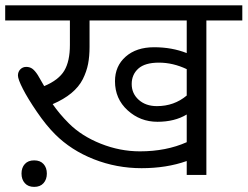

<svg xmlns="http://www.w3.org/2000/svg" viewBox="-35 -667 944 732"><path d="M498.5 -90Q598.6 -90 676.9 -124.9V-230.5Q630.9 -202.7 565.2 -202.7Q499.5 -202.7 451.5 -246.5Q403.4 -290.2 403.4 -357.4Q403.4 -415.1 444.1 -451Q484.8 -486.9 552.6 -486.9Q620.3 -486.9 676.9 -464.6V-589H306.4V-488.4Q306.4 -452 300.8 -423.2Q295.2 -394.3 280.6 -365Q250.8 -306.4 165.8 -270Q191.1 -233.1 227.5 -196.7Q275.5 -148.6 348.8 -119.3Q422.1 -90 498.5 -90ZM563.2 -262.4Q628.9 -262.4 676.9 -302.8V-403.4Q624.4 -428.2 571 -428.2Q517.7 -428.2 492.4 -405.5Q467.1 -382.7 467.1 -346.6Q467.1 -310.4 493.9 -286.4Q520.7 -262.4 563.2 -262.4ZM676.9 0V-53.1Q600.1 -25.8 504.8 -25.8Q409.5 -25.8 322.8 -59.9Q236.1 -94 174.9 -155.2Q140.5 -189.6 105.7 -240.6Q70.8 -291.7 52.1 -328.4Q33.4 -365 33.4 -379.2Q33.4 -393.3 42.5 -402.7Q51.6 -412 65 -412Q78.4 -412 88.2 -405Q98.1 -397.9 109.2 -380.7L133.5 -338.7Q189.1 -362 210.3 -397.9Q231.5 -433.8 231.5 -495.4V-589H-15.2V-646.6H888.8V-589H751.8V0ZM59.7 31.3Q47 17.2 47 -5.3Q47 -27.8 59.7 -41.7Q72.3 -55.6 95.3 -55.6Q118.3 -55.6 130.9 -41.7Q143.6 -27.8 143.6 -5.3Q143.6 17.2 130.9 31.3Q118.3 45.5 95.3 45.5Q72.3 45.5 59.7 31.3Z"/></svg>

Font: Khula
Style: Regular
Weight: 400
Designer: Erin McLaughlin, Steve Matteson
Version: Version 1.000;PS 1.0;hotconv 1.0.72;makeotf.lib2.5.5900; ttf